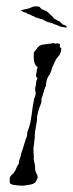

<svg xmlns="http://www.w3.org/2000/svg" viewBox="-20 -581 231 607"><path d="M54 6Q46 6 39 5.5Q32 5 27 4Q16 3 11 -2Q10 -14 11 -18Q11 -22 15 -26L21 -32Q25 -36 28 -42Q30 -44 31 -48L34 -55Q39 -61 40 -67Q40 -75 44 -83Q46 -88 47 -96Q48 -100 49.5 -103Q51 -106 52 -110L58 -130Q61 -141 65 -150Q66 -153 66 -159Q66 -162 68 -168Q72 -178 73.5 -184Q75 -190 76 -194L80 -218Q81 -225 83 -241Q84 -249 85.5 -255.5Q87 -262 88 -269Q91 -275 92 -280Q93 -285 93 -289Q90 -296 92 -306Q92 -306 94 -316Q94 -325 96 -327Q98 -331 98 -336H95Q95 -338 94.5 -339.5Q94 -341 94 -343Q94 -346 96 -354Q96 -359 97 -362.5Q98 -366 99 -368Q98 -369 98 -369.5Q98 -370 96 -371Q96 -371 93 -374Q85 -386 87 -409Q86 -415 89 -418Q91 -421 95 -425Q103 -439 116 -440Q123 -441 131 -442Q139 -443 146 -444Q151 -446 153 -443Q153 -443 155 -443Q157 -443 161 -444Q170 -443 170 -439Q169 -438 169 -436Q169 -432 174 -427Q173 -423 173 -420Q173 -417 171 -415Q171 -413 170 -411Q169 -409 168 -407Q164 -403 163 -401Q161 -399 157 -393Q155 -389 153 -385Q151 -381 149 -376Q144 -367 143 -360Q142 -358 141 -355Q140 -352 138 -347Q134 -342 132.5 -339Q131 -336 130 -334Q128 -330 126 -319Q126 -308 122 -303L117 -287Q114 -275 111 -269V-266Q111 -264 111 -261Q111 -258 110 -255L104 -239Q101 -231 100 -225.5Q99 -220 98 -217Q97 -213 97 -209.5Q97 -206 97 -201Q96 -196 95 -190Q94 -184 93 -178Q90 -163 90 -154Q90 -149 89.5 -142.5Q89 -136 88 -129Q85 -114 86 -104Q86 -101 86 -98Q86 -95 87 -92Q86 -89 87 -86Q88 -82 86 -80Q87 -79 87 -76.5Q87 -74 88 -70Q90 -61 90 -61Q91 -58 91 -53V-45Q92 -38 97 -29Q99 -25 99 -22Q99 -16 94 -8Q90 -1 79 2Q73 3 67 4Q61 5 54 6ZM189 -494Q185 -494 171 -497Q167 -498 164 -500Q161 -502 156 -503Q152 -504 149 -506Q146 -508 142 -508Q136 -511 132 -511Q122 -515 120 -516.5Q118 -518 116 -519Q114 -520 111.5 -520.5Q109 -521 106 -522Q106 -522 105 -522Q104 -522 103 -523Q102 -525 100 -523Q99 -524 99 -524.5Q99 -525 97 -525Q94 -525 90 -527L87 -530Q87 -530 84 -530L75 -535L67 -537Q66 -538 65 -539.5Q64 -541 62 -541L57 -542Q54 -542 50 -546Q49 -548 47 -546Q43 -546 47 -548Q50 -550 56 -551Q59 -552 63 -552.5Q67 -553 73 -555Q77 -557 82 -559Q87 -561 91 -561Q103 -561 105 -559Q107 -557 112 -552Q114 -551 121.5 -548Q129 -545 132 -542L143 -531Q145 -530 147 -527.5Q149 -525 151 -522Q153 -521 156.5 -519.5Q160 -518 162 -516Q163 -516 163.5 -515.5Q164 -515 167 -514Q169 -513 170.5 -511Q172 -509 176 -506Q178 -503 185 -501Q191 -500 191 -494Z"/></svg>

Font: Estonia
Style: Regular
Weight: 400
Designer: Robert E. Leuschke
Foundry: Robert E. Leuschke
Version: Version 1.014; ttfautohint (v1.8.3)